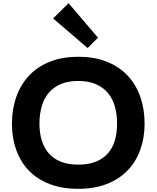

<svg xmlns="http://www.w3.org/2000/svg" viewBox="-20 -1177 984 1207"><path d="M596 -940 531 -875 314 -1061 411 -1157ZM889 -400Q889 -310 861.5 -234.5Q834 -159 781 -104.5Q728 -50 650.5 -20Q573 10 472 10Q370 10 292 -20Q214 -50 161.5 -104.5Q109 -159 82 -234.5Q55 -310 55 -400Q55 -490 82 -567Q109 -644 161.5 -700.5Q214 -757 292 -788.5Q370 -820 472 -820Q575 -820 653 -788.5Q731 -757 783.5 -700.5Q836 -644 862.5 -567Q889 -490 889 -400ZM716 -400Q716 -457 702.5 -506Q689 -555 659.5 -591Q630 -627 583.5 -647.5Q537 -668 472 -668Q407 -668 361 -648Q315 -628 285.5 -592.5Q256 -557 242 -507.5Q228 -458 228 -400Q228 -343 242 -296Q256 -249 285.5 -214.5Q315 -180 361 -161Q407 -142 472 -142Q537 -142 583.5 -161Q630 -180 659.5 -214.5Q689 -249 702.5 -296Q716 -343 716 -400Z"/></svg>

Font: TypoPRO Sinkin Sans
Style: 700 Bold
Weight: 700
Designer: Keith Bates
Foundry: K-Type
Version: Sinkin Sans (version 1.0)  by Keith Bates   •   © 2014   www